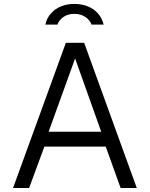

<svg xmlns="http://www.w3.org/2000/svg" viewBox="-20 -936 746 956"><path d="M45 0 308 -723H399L661 0H580.5L506.5 -206H201L125 0ZM222 -280H484L354 -645ZM496 -813.5Q488.5 -845.5 468.2 -868.5Q448 -891.5 417.8 -904Q387.5 -916.5 350 -916.5Q314.5 -916.5 284.5 -904.5Q254.5 -892.5 233.8 -869.5Q213 -846.5 206 -813.5H266Q274.5 -837 296.5 -852Q318.5 -867 350 -867Q381.5 -867 404.2 -852Q427 -837 436 -813.5Z"/></svg>

Font: Public Sans Light
Style: Regular
Weight: 300
Designer: The Public Sans Project Authors: Dan O. Williams and USWDS (Libre Franklin designed by Pablo Impallari and Rodrigo Fuenz
Version: Version 1.007